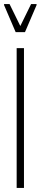

<svg xmlns="http://www.w3.org/2000/svg" viewBox="-24 -925 200 945"><path d="M58 0V-688H94V0ZM53 -767 -4 -900V-905H23L76 -797L129 -905H156V-900L99 -767Z"/></svg>

Font: Saira Ultra Condensed Thin
Style: Regular
Weight: 100
Width: 1
Designer: Hector Gatti with collaboration of the Omnibus-Type team
Foundry: Omnibus-Type
Version: Version 1.001; ttfautohint (v1.8)